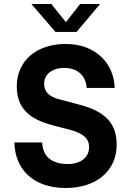

<svg xmlns="http://www.w3.org/2000/svg" viewBox="-20 -931 656 961"><path d="M378 -407 284 -432C226 -446 201 -470 201 -512C201 -559 241 -591 301 -591C370 -591 410 -551 414 -491H554C551 -610 462 -711 309 -711C162 -711 64 -626 64 -499C64 -395 119 -336 247 -303L332 -281C398 -263 426 -237 426 -194C426 -144 384 -110 320 -110C237 -110 194 -149 191 -218H52C55 -83 147 10 309 10C462 10 564 -76 564 -206C564 -313 508 -373 378 -407ZM363 -771 481 -911H381L310 -820L237 -911H137L258 -771Z"/></svg>

Font: Goli SemiBold
Style: Regular
Weight: 600
Designer: jaikishan Patel
Foundry: MagicType
Version: Version 1.000;Glyphs 3.2 (3242)